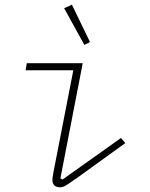

<svg xmlns="http://www.w3.org/2000/svg" viewBox="-20 -785 640 817"><path d="M235 12Q219 12 211 3.5Q203 -5 203 -19Q203 -24 204 -31Q205 -38 208 -55L292 -486H89L94 -516H332L237 -26L246 -21L495 -198L513 -176L308 -28Q279 -8 264 2Q249 12 235 12ZM253 -750 286 -765 363 -606 339 -594Z"/></svg>

Font: IBM Plex Mono ExtraLight
Style: Italic
Weight: 200
Italic angle: -9°
Monospace: yes
Designer: Mike Abbink, Paul van der Laan, Pieter van Rosmalen
Foundry: Bold Monday
Version: Version 2.3